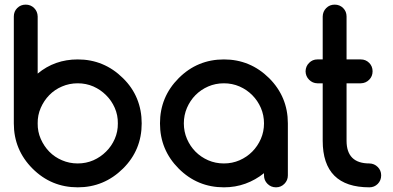

<svg xmlns="http://www.w3.org/2000/svg" viewBox="-20 -801 1681 821"><path d="M141.1 -486.3Q213.9 -546.9 312.5 -546.9Q424.8 -546.9 505.9 -466.8Q545.9 -427.7 565.9 -378.9Q585.9 -330.1 585.9 -273.4Q585.9 -159.2 505.9 -80.1Q424.8 0 312.5 0Q199.2 0 119.1 -80.1Q39.1 -160.2 39.1 -273.4V-730.5Q39.1 -752 53.7 -766.6Q68.4 -781.2 89.8 -781.2Q111.3 -781.2 126 -766.6Q140.6 -752 141.1 -730.5ZM312.5 -102.1Q348.1 -102.1 379.4 -115.7Q410.2 -129.4 433.6 -152.8Q457 -175.8 470.7 -207Q484.4 -238.3 483.9 -273.4Q484.4 -308.6 470.7 -339.8Q457 -371.1 433.6 -394Q410.2 -417.5 379.4 -431.2Q348.1 -444.8 312.5 -444.8Q276.4 -444.8 245.1 -431.2Q213.9 -418 190.9 -394.5Q168 -371.1 154.3 -339.8Q140.6 -308.6 141.1 -273.4Q140.6 -238.3 154.3 -207Q168 -175.8 190.9 -152.3Q213.9 -128.9 245.1 -115.7Q276.4 -102.1 312.5 -102.1Z M1108.9 -50.8V-60.5Q1072.3 -31.2 1029.3 -15.6Q986.3 0 937.5 0Q824.2 0 744.1 -80.1Q664.1 -160.2 664.1 -273.4Q664.1 -386.7 744.1 -466.8Q824.2 -546.9 937.5 -546.9Q1049.8 -546.9 1130.9 -466.8Q1210.9 -386.7 1210.9 -273.4V-50.8Q1210.9 -29.8 1196 -14.9Q1181.2 0 1160.2 0Q1138.7 0 1123.8 -14.9Q1108.9 -29.8 1108.9 -50.8ZM937.5 -444.8Q901.4 -444.8 870.1 -431.2Q838.9 -417.5 815.9 -394.3Q793 -371.1 779.5 -339.8Q766.1 -308.6 766.1 -273.4Q766.1 -238.3 779.5 -207Q793 -175.8 815.9 -152.6Q838.9 -129.4 870.1 -115.7Q901.4 -102.1 937.5 -102.1Q973.1 -102.1 1004.4 -115.7Q1035.6 -129.4 1058.8 -152.8Q1082 -176.3 1095.5 -207.3Q1108.9 -238.3 1108.9 -273.4Q1108.9 -308.6 1095.5 -339.6Q1082 -370.6 1058.8 -394Q1035.6 -417.5 1004.4 -431.2Q973.1 -444.8 937.5 -444.8Z M1336.9 -546.9H1359.9V-730.5Q1360.4 -752 1375 -766.6Q1389.6 -781.2 1411.1 -781.2Q1432.6 -781.2 1447.3 -766.6Q1461.9 -752 1461.9 -730.5V-546.9H1522.9Q1543.9 -546.9 1558.6 -532.2Q1573.2 -517.6 1573.2 -496.1Q1573.2 -474.6 1558.6 -460Q1543.9 -445.3 1522.9 -444.8H1461.9V-199.2Q1461.9 -102.1 1559.6 -102.1Q1580.6 -101.6 1595.2 -86.9Q1609.9 -72.3 1609.9 -51.3Q1609.9 -29.3 1595.2 -14.6Q1580.6 0 1559.6 0Q1359.9 0 1359.9 -199.2V-444.8H1336.9Q1316.4 -445.3 1301.8 -460Q1287.1 -474.6 1286.6 -496.1Q1287.1 -517.6 1301.8 -532.2Q1316.4 -546.9 1336.9 -546.9Z"/></svg>

Font: Comfortaa
Style: Bold
Weight: 700
Designer: Johan Aakerlund
Foundry: Johan Aakerlund
Version: Version 2.001; ttfautohint (v1.4.1)